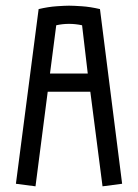

<svg xmlns="http://www.w3.org/2000/svg" viewBox="-20 -646 487 676"><path d="M148 -323 105 10 36 1 116 -614Q150 -622 179.5 -624Q209 -626 223 -626Q238 -626 268 -624Q298 -622 332 -614L410 1L341 10L298 -323ZM223 -562Q200 -562 178 -557L156 -387H289L269 -557Q246 -562 223 -562Z"/></svg>

Font: Aubrey
Style: Regular
Weight: 400
Designer: Gayaneh Bagdasaryan
Foundry: Cyreal.org
Version: Version 1.102; ttfautohint (v1.8.3)